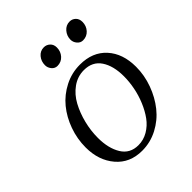

<svg xmlns="http://www.w3.org/2000/svg" viewBox="-178 -725 839 839"><g transform="rotate(-45 241.5 -305.0)"><path d="M50.8 -178.2Q50.8 -231 68.6 -280.8Q86.4 -330.6 117.4 -368.4Q148.4 -406.2 193.4 -429.2Q238.3 -452.1 289.1 -452.1Q366.7 -452.1 411.4 -402.8Q456.1 -353.5 456.1 -272Q456.1 -219.2 437.7 -168.9Q419.4 -118.7 388.2 -79.6Q356.9 -40.5 311.8 -16.8Q266.6 6.8 215.8 6.8Q140.1 6.8 95.5 -45.7Q50.8 -98.1 50.8 -178.2ZM118.2 -169.9Q118.2 -105.5 143.8 -63.7Q169.4 -22 221.2 -22Q252.9 -22 280.8 -38.3Q308.6 -54.7 327.9 -81.3Q347.2 -107.9 361.3 -141.8Q375.5 -175.8 382.3 -211.2Q389.2 -246.6 389.2 -279.8Q389.2 -344.7 363 -383.8Q336.9 -422.9 284.2 -422.9Q245.1 -422.9 212.6 -399.7Q180.2 -376.5 160.2 -339.4Q140.1 -302.2 129.2 -258.3Q118.2 -214.4 118.2 -169.9ZM179.2 -558.1Q179.2 -582 193.8 -599.6Q208.5 -617.2 231 -617.2Q247.1 -617.2 259 -606.2Q271 -595.2 271 -576.2Q271 -551.8 255.4 -534.4Q239.7 -517.1 215.8 -517.1Q200.2 -517.1 189.7 -529.8Q179.2 -542.5 179.2 -558.1ZM336.9 -558.1Q336.9 -581.5 352.3 -599.4Q367.7 -617.2 390.1 -617.2Q406.2 -617.2 417.7 -606.2Q429.2 -595.2 429.2 -576.2Q429.2 -551.8 413.6 -534.4Q397.9 -517.1 374 -517.1Q358.4 -517.1 347.7 -529.8Q336.9 -542.5 336.9 -558.1Z"/></g></svg>

Font: Dihjauti S
Style: Italic
Weight: 400
Italic angle: -9°
Designer: T. Christopher White
Version: Version 3.0.0